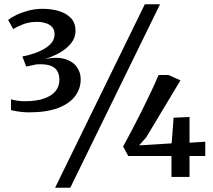

<svg xmlns="http://www.w3.org/2000/svg" viewBox="-20 -835 1005 906"><path d="M116.5 -304.8Q95 -304.8 71.2 -308Q47.4 -311.3 31.9 -315.5V-366.1Q44.6 -362.5 61.6 -360Q78.6 -357.4 96.1 -357.4Q152.8 -357.4 189.1 -370.5Q225.4 -383.5 242.9 -406.2Q260.3 -428.8 260.3 -457.6Q260.3 -482.5 250.3 -499.9Q240.3 -517.3 216.7 -525.5Q193.1 -533.7 152.9 -531.3Q148.2 -530.3 138 -528.2Q127.9 -526.1 118 -524Q108.1 -522 103.7 -520.8L85.5 -568.8Q101.2 -571.3 117.2 -575.7Q133.2 -580.1 147.5 -585.2Q191.9 -601.7 214.7 -623.5Q237.5 -645.2 237.5 -673.9Q237.4 -694.5 226.3 -707.1Q215.2 -719.7 196.2 -725.7Q177.1 -731.7 153.4 -731.7Q118.4 -731.7 89.5 -720.6Q60.7 -709.5 42.8 -697.7L18.3 -740.8Q31.3 -751.4 55.8 -763.6Q80.4 -775.7 112.6 -784.5Q144.8 -793.4 181 -793.4Q225.3 -793.4 260.5 -782.1Q295.7 -770.9 316 -748.1Q336.4 -725.3 336.4 -689.7Q336.4 -656.9 315.3 -630.7Q294.2 -604.6 261.2 -586Q228.2 -567.3 191.7 -556.5Q248.3 -568 285.7 -556.7Q323.1 -545.4 341.8 -519.8Q360.4 -494.2 360.8 -463Q361.3 -417.7 334.8 -381.9Q308.3 -346 254 -325.4Q199.8 -304.8 116.5 -304.8ZM663.4 -815H735.2L311.6 51H239.9ZM789.1 0V-99H585.1L560.9 -143.5Q580.5 -179 603.6 -223Q626.7 -267 649.9 -313.5Q673.2 -360 693.5 -403.5Q713.9 -446.9 728.4 -481.2H774.6L831.5 -455.9L669.6 -186.3L636.5 -149.1L790 -158.5L799.2 -279.6L874.3 -282.9V-161.6L948.6 -166.3V-99H874.3V0Z"/></svg>

Font: Merriweather 7pt Light
Style: Regular
Weight: 300
Designer: Eben Sorkin
Foundry: Eben Sorkin
Version: Version 2.200;gftools[0.9.31]